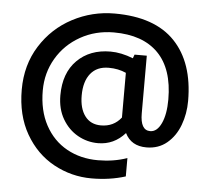

<svg xmlns="http://www.w3.org/2000/svg" viewBox="-51 -598 888 813"><g transform="rotate(5 393.0 -191.0)"><path d="M497 -361Q446 -381 401 -381Q313 -381 259 -327Q205 -273 205 -178Q205 -120 230 -77.5Q255 -35 295 -12.5Q335 10 381 10Q449 10 496 -43Q522 10 587 10Q638 10 674 -20Q710 -50 728 -98.5Q746 -147 746 -201Q746 -364 660.5 -453.5Q575 -543 404 -543Q309 -543 225.5 -499Q142 -455 91 -374Q40 -293 40 -188Q40 -79 85.5 0Q131 79 206 120Q281 161 367 161Q444 161 511 140V62Q454 82 387 82Q313 82 254.5 49.5Q196 17 162.5 -45Q129 -107 129 -192Q129 -267 165.5 -329Q202 -391 266 -427Q330 -463 408 -463Q531 -463 596.5 -396.5Q662 -330 662 -200Q662 -137 644 -98.5Q626 -60 597 -60Q555 -60 555 -132V-377H503ZM399 -312Q440 -312 473 -297V-107Q441 -66 387 -66Q343 -66 319 -98Q295 -130 295 -185Q295 -245 322 -278.5Q349 -312 399 -312Z"/></g></svg>

Font: Cambay Devanagari
Style: Regular
Weight: 700
Designer: Pooja Saxena
Foundry: Pooja Saxena
Version: Version 1.095;PS 001.095;hotconv 1.0.70;makeotf.lib2.5.58329